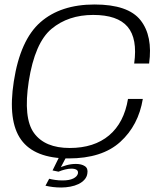

<svg xmlns="http://www.w3.org/2000/svg" viewBox="-20 -701 740 855"><path d="M285.5 4.5Q434.5 4.5 515.5 -69Q596.5 -142.5 616 -260.5H550Q532.5 -154.5 465.8 -98.2Q399 -42 290.5 -42Q180 -42 131.5 -108.5Q83 -175 108 -338.5Q135 -510.5 209.5 -572.5Q284 -634.5 395 -634.5Q503.5 -634.5 548.2 -581.8Q593 -529 577.5 -418H644Q661 -541 605.8 -611Q550.5 -681 401 -681Q250 -681 160 -602Q70 -523 41.5 -338.5Q14 -162 74 -78.8Q134 4.5 285.5 4.5ZM252.5 134Q273 134 293 130.2Q313 126.5 329.2 118.8Q345.5 111 356.2 99Q367 87 369 71.5Q373 49 358 39Q343 29 318 29Q297 29 275.8 34.8Q254.5 40.5 244 47.5L240.5 63.5Q254.5 57.5 269.8 53.8Q285 50 298 50Q312.5 50 320.8 55Q329 60 327 71.5Q324 85 306.5 93.8Q289 102.5 258.5 102.5Q240.5 102.5 225.5 100.2Q210.5 98 199 95L182.5 126Q197.5 129.5 215.2 131.8Q233 134 252.5 134ZM240.5 63.5 274 0H242.5L214 58Z"/></svg>

Font: Anybody SemiExpanded Light
Style: Italic
Weight: 300
Width: 6
Italic angle: -10°
Version: Version 1.113;gftools[0.9.25]